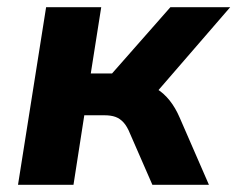

<svg xmlns="http://www.w3.org/2000/svg" viewBox="-20 -513 659 533"><path d="M30 0 108 -493H261L232 -309H291L453 -493H619L401 -241L370 -282Q395 -279 415 -266.5Q435 -254 451 -234Q467 -214 479 -186L560 0H403L341 -142Q333 -162 323 -173Q313 -184 300.5 -188.5Q288 -193 270 -193H214L184 0Z"/></svg>

Font: Nunito Sans 11pt ExtraBold
Style: Italic
Weight: 800
Italic angle: -9°
Version: Version 3.101;gftools[0.9.27]